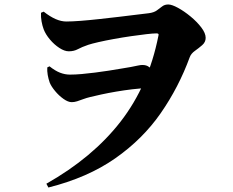

<svg xmlns="http://www.w3.org/2000/svg" viewBox="-20 -773 1040 857"><path d="M187 47Q394 -70 518.5 -230.5Q643 -391 687 -613Q689 -619 687 -621.5Q685 -624 679 -624Q664 -624 633.5 -620.5Q603 -617 565 -611.5Q527 -606 488.5 -599Q450 -592 419.5 -585Q389 -578 374 -573Q345 -563 327.5 -553.5Q310 -544 287 -544Q268 -544 245 -559Q222 -574 203 -596.5Q184 -619 175 -642Q169 -658 165.5 -677.5Q162 -697 163 -716L175 -721Q203 -699 228 -688Q253 -677 276 -677Q301 -677 340 -680Q379 -683 424 -688Q469 -693 512 -698Q555 -703 590 -707.5Q625 -712 644 -714Q667 -717 680 -726.5Q693 -736 704 -744.5Q715 -753 731 -753Q747 -753 774.5 -738Q802 -723 830.5 -699.5Q859 -676 878.5 -650.5Q898 -625 898 -604Q898 -585 882.5 -571.5Q867 -558 850 -546Q833 -534 827 -518Q778 -384 697.5 -268Q617 -152 494 -66Q371 20 196 64ZM300 -317Q284 -317 263.5 -331.5Q243 -346 226 -366.5Q209 -387 202 -404Q196 -421 193 -438.5Q190 -456 191 -472L201 -477Q226 -457 248 -448.5Q270 -440 292 -440Q316 -440 344.5 -442.5Q373 -445 404 -449Q435 -453 464.5 -457.5Q494 -462 519.5 -466.5Q545 -471 564 -474Q584 -478 596 -480.5Q608 -483 615 -483Q634 -483 644.5 -474.5Q655 -466 663 -460L643 -380Q608 -379 570.5 -374.5Q533 -370 498 -364Q463 -358 433 -351.5Q403 -345 383 -340Q366 -336 351.5 -330.5Q337 -325 324.5 -321Q312 -317 300 -317Z"/></svg>

Font: Noto Serif JP ExtraLight Black
Style: Regular
Weight: 900
Version: Version 2.003-H1;hotconv 1.1.1;makeotfexe 2.6.0